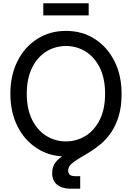

<svg xmlns="http://www.w3.org/2000/svg" viewBox="-20 -924 789 1148"><path d="M374.5 11.7Q277.8 11.7 202.6 -36.1Q127.4 -84 84.7 -168.7Q42 -253.4 42 -363.3Q42 -474.1 84.7 -558.8Q127.4 -643.6 202.6 -691.4Q277.8 -739.3 374.5 -739.3Q471.2 -739.3 546.1 -691.4Q621.1 -643.6 664.1 -558.8Q707 -474.1 707 -363.3Q707 -253.4 664.1 -168.7Q621.1 -84 546.1 -36.1Q471.2 11.7 374.5 11.7ZM374.5 -78.6Q438.5 -78.6 491.7 -111.6Q544.9 -144.5 576.7 -208.3Q608.4 -272 608.4 -363.3Q608.4 -455.1 576.7 -519Q544.9 -583 491.7 -616Q438.5 -648.9 374.5 -648.9Q310.1 -648.9 256.8 -616Q203.6 -583 171.9 -519Q140.1 -455.1 140.1 -363.3Q140.1 -272 171.9 -208.3Q203.6 -144.5 256.8 -111.6Q310.1 -78.6 374.5 -78.6ZM398.9 204.1Q351.1 204.1 321.5 180.4Q292 156.7 292 110.8Q292 72.3 312.5 46.1Q333 20 366.7 0.7Q400.4 -18.6 440.7 -37.4Q481 -56.2 521.2 -80.6Q561.5 -105 595.2 -140.9Q628.9 -176.8 649.4 -230.7Q669.9 -284.7 669.9 -363.3H707Q707 -285.6 689.5 -228.8Q671.9 -171.9 643.8 -131.1Q615.7 -90.3 581.3 -61.8Q546.9 -33.2 512.9 -12.7Q479 7.8 450.7 24.4Q422.4 41 405 57.6Q387.7 74.2 387.7 95.7Q387.7 111.8 397.5 120.6Q407.2 129.4 429.7 129.4Q436.5 129.4 444.8 129.4Q453.1 129.4 459.5 129.4V204.1Q444.8 204.1 429.2 204.1Q413.6 204.1 398.9 204.1ZM510.3 -904.3V-832H238.8V-904.3Z"/></svg>

Font: Inter Cardless Display
Style: Regular
Weight: 400
Designer: Rasmus Andersson
Foundry: rsms
Version: Version 4.001;git-9221beed3